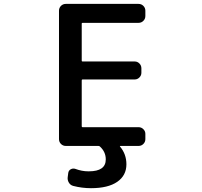

<svg xmlns="http://www.w3.org/2000/svg" viewBox="-20 -774 1040 990"><path d="M729.5 -691.4Q729.5 -676.8 719.2 -666.5Q709 -656.2 694.3 -656.2H405.3Q401.4 -656.2 401.4 -652.3V-460.9Q401.4 -457 405.3 -457H674.8Q688.5 -457 698.7 -446.8Q709 -436.5 709 -421.9V-398.4Q709 -384.8 698.7 -374.5Q688.5 -364.3 674.8 -364.3H405.3Q401.4 -364.3 401.4 -359.4V-123Q401.4 -118.2 405.3 -118.2H694.3Q709 -118.2 719.2 -107.9Q729.5 -97.7 729.5 -84V-56.6Q729.5 -42 719.2 -31.7Q709 -21.5 694.3 -21.5H600.6Q598.6 -21.5 598.1 -20.5Q597.7 -19.5 598.6 -18.6Q631.8 20.5 631.8 73.2Q631.8 130.9 584.5 163.6Q537.1 196.3 449.2 196.3Q402.3 196.3 357.4 184.6Q342.8 180.7 335 167.5Q327.1 154.3 329.1 139.6L332 117.2Q334 104.5 345.2 98.6Q356.4 92.8 368.2 96.7Q402.3 109.4 434.6 109.4Q436.5 109.4 438.5 109.4Q525.4 109.4 525.4 47.9Q525.4 8.8 495.1 -18.6Q492.2 -21.5 487.3 -21.5H319.3Q304.7 -21.5 294.4 -31.7Q284.2 -42 284.2 -56.6V-718.8Q284.2 -733.4 294.4 -743.7Q304.7 -753.9 319.3 -753.9H694.3Q709 -753.9 719.2 -743.7Q729.5 -733.4 729.5 -718.8Z"/></svg>

Font: Gen Jyuu Gothic L Monospace Medium
Style: Regular
Weight: 500
Designer: [Source Han Sans]
Ryoko NISHIZUKA  (kana & ideographs); Paul D. Hunt (Latin, Greek & Cyrillic); Wenlong ZHANG  (bopomofo
Version: Version 1.002.20150607